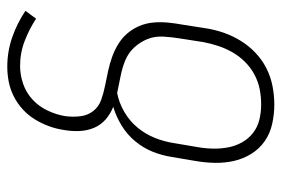

<svg xmlns="http://www.w3.org/2000/svg" viewBox="-146 -422 791 540"><g transform="rotate(90 250.0 -152.5)"><path d="M168 223Q125 223 85 209Q45 195 11 172L33 142Q62 161 95.5 174Q129 187 166 187Q191 187 216 178.5Q241 170 260.5 152Q280 134 291.5 109.5Q303 85 307 61Q310 39 307.5 18Q305 -3 293 -18.5Q281 -34 261.5 -41Q242 -48 221.5 -52Q201 -56 180.5 -60.5Q160 -65 141.5 -71.5Q123 -78 105.5 -88.5Q88 -99 75 -114Q62 -129 54 -147.5Q46 -166 44 -186.5Q42 -207 44 -228.5Q46 -250 50 -271L60 -335Q64 -361 72.5 -385.5Q81 -410 95 -433Q109 -456 129 -475Q149 -494 173 -506Q197 -518 223 -523Q249 -528 274 -528Q302 -528 329 -522Q356 -516 377.5 -501Q399 -486 413 -463.5Q427 -441 433 -415Q439 -389 438.5 -361Q438 -333 433 -305L422 -240Q418 -213 407.5 -186.5Q397 -160 378 -137Q359 -114 333.5 -98.5Q308 -83 281 -75Q301 -67 316.5 -53.5Q332 -40 340 -21Q348 -2 349 20Q350 42 346 64Q343 85 335.5 105.5Q328 126 316.5 145Q305 164 288 179.5Q271 195 251 205Q231 215 210 219Q189 223 168 223ZM242 -86Q269 -91 295 -106Q321 -121 339.5 -143.5Q358 -166 368.5 -192.5Q379 -219 383 -246L394 -311Q398 -333 398.5 -355Q399 -377 395 -398Q391 -419 381 -437Q371 -455 354.5 -468Q338 -481 317 -486Q296 -491 274 -491Q253 -491 232 -487Q211 -483 191 -472.5Q171 -462 155 -446Q139 -430 128 -411Q117 -392 110 -371Q103 -350 99 -329L89 -265Q85 -241 83.5 -216.5Q82 -192 90.5 -171Q99 -150 114.5 -133.5Q130 -117 151 -108.5Q172 -100 195.5 -95.5Q219 -91 242 -86Z"/></g></svg>

Font: Iosevka Extralight Oblique
Style: Regular
Weight: 200
Italic angle: -9°
Monospace: yes
Designer: Belleve Invis
Foundry: Belleve Invis
Version: Version 32.5.0; ttfautohint (v1.8.4)